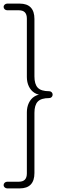

<svg xmlns="http://www.w3.org/2000/svg" viewBox="-22 -865 360 1065"><path d="M-2 162Q-2 154 4 148.5Q10 143 18 143H82Q105 143 116 131.5Q127 120 127 97V-242Q127 -271 138 -294Q149 -317 168.5 -329.5Q188 -342 213 -342V-338Q188 -338 168.5 -350.5Q149 -363 138 -386Q127 -409 127 -438V-762Q127 -785 116 -796.5Q105 -808 82 -808H18Q10 -808 4 -813.5Q-2 -819 -2 -827Q-2 -834 4 -839.5Q10 -845 18 -845H87Q128 -845 148.5 -823.5Q169 -802 169 -760V-441Q169 -398 187.5 -378.5Q206 -359 251 -359Q259 -359 264.5 -353.5Q270 -348 270 -340Q270 -332 264.5 -326.5Q259 -321 251 -321Q206 -321 187.5 -301.5Q169 -282 169 -239V95Q169 137 148.5 158.5Q128 180 87 180H18Q10 180 4 174.5Q-2 169 -2 162Z"/></svg>

Font: SN Pro Thin
Style: Regular
Weight: 200
Designer: Tobias Whetton
Foundry: Supernotes
Version: Version 1.003;Glyphs 3.3 (3324)